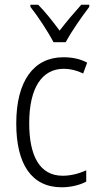

<svg xmlns="http://www.w3.org/2000/svg" viewBox="-20 -785 414 815"><path d="M207 -606H259C283 -651 327 -714 359 -756V-765H325C291 -727 264 -695 233 -655C205 -693 171 -736 142 -765H109V-756C140 -717 183 -652 207 -606ZM242 10C279 10 318 1 346 -14V-62C315 -48 281 -39 246 -39C148 -39 104 -124 104 -262C104 -412 158 -493 251 -493C278 -493 307 -486 333 -473L350 -519C323 -534 289 -542 249 -542C123 -542 49 -441 49 -261C49 -88 114 10 242 10Z"/></svg>

Font: Noto Sans Myanmar Condensed Light
Style: Regular
Weight: 300
Width: 3
Designer: Monotype Design Team
Foundry: Monotype Imaging Inc.
Version: Version 2.107